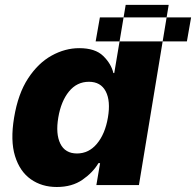

<svg xmlns="http://www.w3.org/2000/svg" viewBox="-20 -747 791 775"><path d="M540.8 0 660.9 -727.3H487.3L441.2 -452.1H437.7Q428.8 -489.7 396.6 -521.1Q364.4 -552.6 299.8 -552.6Q242.6 -552.6 188.3 -522.5Q134 -492.5 93.4 -430.6Q52.8 -368.6 36.9 -272.4Q21.4 -179.3 40.6 -117.2Q59.8 -55 104.2 -23.6Q148.7 7.8 209.1 7.8Q270.9 7.8 313 -21.5Q355.2 -50.8 377.3 -88.4H384L369 0ZM415.6 -272.7Q404.3 -206.3 371.3 -166.9Q338.4 -127.5 290.8 -127.5Q242.9 -127.5 223.5 -167.1Q204.1 -206.7 215.3 -272.7Q226.4 -338.4 258.4 -377.7Q290.4 -416.9 339 -416.9Q386.6 -416.9 406.8 -378.2Q427 -339.5 415.6 -272.7ZM366.1 -579.9 383.2 -676.8H751.4L734.4 -579.9Z"/></svg>

Font: Inter UI Extra Bold
Style: Italic
Weight: 800
Italic angle: 9.39999°
Designer: Rasmus Andersson
Foundry: rsms
Version: 3.2;8d6f07862